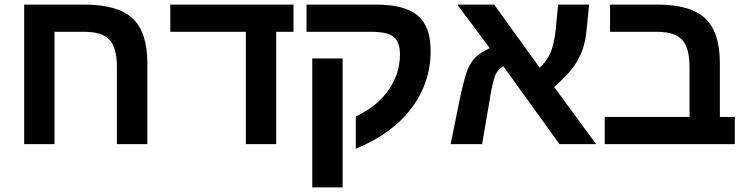

<svg xmlns="http://www.w3.org/2000/svg" viewBox="-20 -626 3247 834"><path d="M487.8 0V-335Q487.8 -417.5 456.1 -452.6Q424.3 -487.8 347.2 -487.8H216.8V0H85V-606H347.2Q491.7 -606 555.9 -546.1Q620.1 -486.3 620.1 -351.1V0Z M1179.7 -487.8V0H1047.9V-487.8H719.7V-606H1254.9V-487.8Z M1336.4 -372.1H1468.3V188H1336.4ZM1311.5 -487.8V-606H1613.3Q1737.8 -606 1794.2 -558.8Q1850.6 -511.7 1850.6 -404.8Q1850.6 -265.6 1766.1 -154.5Q1681.6 -43.5 1525.4 20V-120.1Q1616.7 -162.6 1667 -233.9Q1717.3 -305.2 1717.3 -389.2Q1717.3 -443.8 1689.9 -465.8Q1662.6 -487.8 1594.2 -487.8Z M2107.4 -417 1966.3 -606H2126.5L2324.2 -332Q2355.5 -360.4 2371.6 -398.2Q2387.7 -436 2394 -499L2404.3 -606H2539.1L2527.3 -490.2Q2523.4 -444.3 2507.3 -401.9Q2492.2 -363.8 2467.3 -330.1Q2440.9 -295.9 2387.2 -248L2569.3 0H2410.2L2166.5 -337.9Q2139.6 -322.8 2129.4 -293.9Q2116.7 -258.3 2104.5 -176.8L2074.2 0H1937.5L1978.5 -202.1Q1996.1 -283.7 2010.3 -321.8Q2024.9 -357.4 2046.9 -378.4Q2068.8 -399.4 2107.4 -417Z M2834 -487.8H2629.9V-606H2835.9Q2979.5 -606 3043.2 -546.4Q3106.9 -486.8 3106.9 -351.1V-118.2H3171.9V0H2606.9V-118.2H2975.1V-334Q2975.1 -418.5 2943.1 -453.1Q2911.1 -487.8 2834 -487.8Z"/></svg>

Font: Libra Sans Modern
Style: Bold
Weight: 700
Foundry: Stefan Peev, Context Ltd
Version: Version 1.000